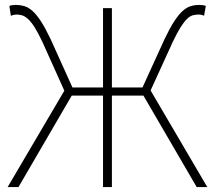

<svg xmlns="http://www.w3.org/2000/svg" viewBox="-20 -759 872 779"><path d="M821 0H778L562 -371H434V0H398V-371H271L55 0H11L241 -391L152 -589Q134 -627 120 -649Q106 -671 93 -682.5Q80 -694 69 -697Q58 -700 46 -700Q36 -700 24 -695L18 -735Q23 -737 29 -738Q35 -739 43 -739Q62 -739 79 -734Q96 -729 112.5 -714Q129 -699 146.5 -672Q164 -645 185 -601L274 -404H398V-726H434V-404H558L648 -601Q669 -645 686.5 -672Q704 -699 720.5 -714Q737 -729 753.5 -734Q770 -739 790 -739Q797 -739 803.5 -738Q810 -737 815 -735L808 -695Q798 -700 786 -700Q774 -700 762.5 -697Q751 -694 739 -682.5Q727 -671 713 -649Q699 -627 681 -589L591 -392Z"/></svg>

Font: SpoqaHanSans
Style: Thin
Weight: 250
Designer: [Spoqa Han Sans] Dong-huui Kim \uAE40 \uB3D9 \uD718   [Noto Sans] Ryoko NISHIZUKA \u897F \u585A \u6DBC \u5B50  (kana & i
Foundry: Spoqa (http://bi.spoqa.com)
Version: Version 1.004;PS 1.004;hotconv 1.0.82;makeotf.lib2.5.63406